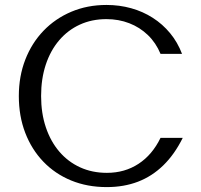

<svg xmlns="http://www.w3.org/2000/svg" viewBox="-20 -745 810 775"><path d="M410.9 10.2Q332.1 10.2 267 -16.6Q201.9 -43.4 154.8 -92.6Q107.6 -141.8 81.8 -209.1Q56 -276.3 56 -357.3Q56 -437.1 82.1 -504.3Q108.2 -571.5 155.7 -620.9Q203.2 -670.2 267.9 -697.6Q332.6 -725 409.8 -725Q462 -725 509.4 -711.8Q556.7 -698.7 596.6 -673.1Q636.5 -647.6 666.7 -611Q696.9 -574.5 714.8 -527.5H628Q609.5 -572.1 577 -603.4Q544.4 -634.8 501.7 -651.3Q459.1 -667.8 409.5 -667.8Q350.6 -667.8 302.2 -645.6Q253.8 -623.4 218.8 -582.3Q183.7 -541.2 164.8 -484.1Q145.9 -427 145.9 -357.5Q145.9 -287.9 165.1 -231Q184.2 -174.1 219.4 -133Q254.6 -91.9 303.3 -69.6Q352 -47.3 411.5 -47.3Q483.6 -47.3 539.2 -83.8Q594.8 -120.2 627.9 -188.4H717.6Q684.6 -121.9 639.4 -77.8Q594.3 -33.7 537.3 -11.7Q480.3 10.2 410.9 10.2Z"/></svg>

Font: Russolo 10pt ExtraLight
Style: Regular
Weight: 200
Designer: Micah Stupak-Hahn
Version: Version 1.000